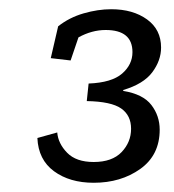

<svg xmlns="http://www.w3.org/2000/svg" viewBox="-20 -804 376 416"><path d="M133 -673 90 -678 106 -747Q130 -766 161 -775Q192 -784 221 -784Q268 -784 298.5 -762Q329 -740 329 -701Q329 -673 310 -647.5Q291 -622 247 -609V-607Q290 -600 308 -576.5Q326 -553 326 -523Q326 -468 284 -438Q242 -408 183 -408Q131 -408 97 -433Q63 -458 61 -505L104 -517Q106 -493 125.5 -473Q145 -453 183 -453Q223 -453 243.5 -474.5Q264 -496 264 -525Q264 -554 242.5 -569Q221 -584 168 -585L172 -623Q222 -625 244.5 -644.5Q267 -664 267 -691Q267 -739 209 -739Q179 -739 150 -723Z"/></svg>

Font: Zilla Slab Regular
Style: Italic
Weight: 400
Italic angle: -6°
Designer: Typotheque.com
Foundry: Typotheque type foundry
Version: Version 1.1; 2017; ttfautohint (v1.6)